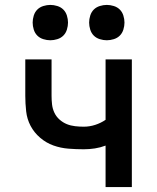

<svg xmlns="http://www.w3.org/2000/svg" viewBox="-20 -762 640 782"><path d="M410 0V-169Q389 -161 366.5 -157.5Q344 -154 321 -154Q290 -154 258.5 -156.5Q227 -159 197.5 -169.5Q168 -180 143.5 -201Q119 -222 104.5 -249.5Q90 -277 86.5 -309Q83 -341 83 -372V-520H190V-372Q190 -354 192 -336.5Q194 -319 201.5 -303Q209 -287 222.5 -275Q236 -263 252 -256.5Q268 -250 286 -248Q304 -246 321 -246Q345 -246 368 -253.5Q391 -261 410 -274V-520H517V0ZM415 -598Q401 -598 386.5 -602.5Q372 -607 362 -617Q352 -627 347.5 -641.5Q343 -656 343 -670Q343 -684 347.5 -698.5Q352 -713 362 -723Q372 -733 386.5 -737.5Q401 -742 415 -742Q429 -742 443.5 -737.5Q458 -733 468 -723Q478 -713 482.5 -698.5Q487 -684 487 -670Q487 -656 482.5 -641.5Q478 -627 468 -617Q458 -607 443.5 -602.5Q429 -598 415 -598ZM185 -598Q171 -598 156.5 -602.5Q142 -607 132 -617Q122 -627 117.5 -641.5Q113 -656 113 -670Q113 -684 117.5 -698.5Q122 -713 132 -723Q142 -733 156.5 -737.5Q171 -742 185 -742Q199 -742 213.5 -737.5Q228 -733 238 -723Q248 -713 252.5 -698.5Q257 -684 257 -670Q257 -656 252.5 -641.5Q248 -627 238 -617Q228 -607 213.5 -602.5Q199 -598 185 -598Z"/></svg>

Font: Iosevka Semibold Extended
Style: Regular
Weight: 600
Width: 7
Monospace: yes
Designer: Belleve Invis
Foundry: Belleve Invis
Version: Version 32.5.0; ttfautohint (v1.8.4)